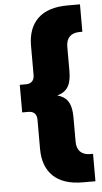

<svg xmlns="http://www.w3.org/2000/svg" viewBox="-62 -780 537 1012"><g transform="rotate(-5 207.0 -274.0)"><path d="M336 194Q231 194 178 143Q125 92 125 -1V-156Q125 -179 113 -190Q101 -201 82 -201H48V-347H82Q101 -347 113 -358.5Q125 -370 125 -392V-547Q125 -640 178 -691Q231 -742 336 -742H401V-597H387Q352 -597 333.5 -578.5Q315 -560 315 -525V-397Q315 -347 301 -319.5Q287 -292 257.5 -280Q228 -268 181 -264V-284Q228 -280 257.5 -268Q287 -256 301 -228.5Q315 -201 315 -151V-23Q315 12 333.5 30.5Q352 49 387 49H401V194Z"/></g></svg>

Font: Montserrat Thin ExtraBold
Style: Regular
Weight: 800
Version: Version 9.000